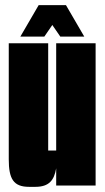

<svg xmlns="http://www.w3.org/2000/svg" viewBox="-20 -720 406 745"><path d="M236 -700H130L59 -578H152L183 -623L214 -578H307ZM117 5C171 5 190 -21 198 -67V0H351V-552H198V-136H167V-552H14V-102C14 -26 32 5 93 5Z"/></svg>

Font: Queering Heavy
Style: Bold
Weight: 900
Designer: Adam Naccarato
Foundry: adamnac
Version: Version 2.000;hotconv 1.0.109;makeotfexe 2.5.65596